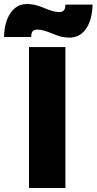

<svg xmlns="http://www.w3.org/2000/svg" viewBox="-75 -934 480 954"><path d="M152 -891C125 -902 97 -914 59 -914C-12 -914 -53 -846 -55 -750H80C80 -768 84 -787 110 -787C133 -787 155 -779 178 -770C205 -759 233 -747 271 -747C342 -747 383 -815 385 -911H250C250 -893 246 -874 220 -874C197 -874 175 -882 152 -891ZM69 0H250V-700H69Z"/></svg>

Font: Fixel Display ExtraBold
Style: Regular
Weight: 800
Designer: AlfaBravo + MacPaw
Foundry: Kyrylo Tkachov, Marchela Mozhyna, Serhii Makarenko, Maria Weinstein, Zakhar Kryvoshyya
Version: Version 1.211